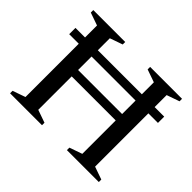

<svg xmlns="http://www.w3.org/2000/svg" viewBox="-149 -882 1093 1093"><g transform="rotate(45 398.0 -335.0)"><path d="M220.5 -47 297.5 -20V0H40.5V-20L117.5 -47V-476H40.5V-526.5H117.5V-623L40.5 -650V-670H297.5V-650L220.5 -623V-526.5H575V-623L498 -650V-670H755V-650L678 -623V-526.5H755V-476H678V-47L755 -20V0H498V-20L575 -47V-316H220.5ZM220.5 -367.5H575V-476H220.5Z"/></g></svg>

Font: Newsreader Text Medium
Style: Regular
Weight: 500
Designer: Hugues Gentile
Foundry: Production Type
Version: Version 1.001